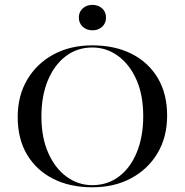

<svg xmlns="http://www.w3.org/2000/svg" viewBox="-20 -772 773 803"><path d="M366.1 11.3Q272.6 11.3 202.4 -24.2Q132.3 -59.7 93.1 -125.4Q54 -191.1 54 -282.3Q54 -371.8 94 -439.1Q133.9 -506.5 204 -544.4Q274.2 -582.3 366.1 -582.3Q460.5 -582.3 530.6 -546.8Q600.8 -511.3 639.9 -445.6Q679 -379.8 679 -288.7Q679 -199.2 639.1 -131.9Q599.2 -64.5 528.6 -26.6Q458.1 11.3 366.1 11.3ZM366.1 2.4Q429.8 2.4 477.8 -33.9Q525.8 -70.2 552.4 -135.5Q579 -200.8 579 -286.3Q579 -375 550.4 -439.1Q521.8 -503.2 473.4 -538.3Q425 -573.4 366.1 -573.4Q303.2 -573.4 255.2 -537.1Q207.3 -500.8 180.2 -435.9Q153.2 -371 153.2 -284.7Q153.2 -196.8 181.9 -132.3Q210.5 -67.7 258.9 -32.7Q307.3 2.4 366.1 2.4ZM366.9 -645.2Q341.9 -645.2 325.8 -660.5Q309.7 -675.8 309.7 -698.4Q309.7 -721.8 325.8 -736.7Q341.9 -751.6 366.9 -751.6Q391.1 -751.6 407.3 -736.7Q423.4 -721.8 423.4 -698.4Q423.4 -675 407.3 -660.1Q391.1 -645.2 366.9 -645.2Z"/></svg>

Font: Playfair 144pt SemiExpanded Medium
Style: Regular
Weight: 500
Width: 6
Designer: Claus Eggers Sørensen
Foundry: Claus Eggers Sørensen
Version: Version 2.203